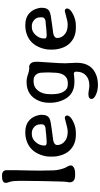

<svg xmlns="http://www.w3.org/2000/svg" viewBox="428 -1181 975 1871"><g transform="rotate(-90 915.5 -245.5)"><path d="M68.8 -674.8Q68.8 -713.4 132.3 -713.4H141.1Q186.5 -713.4 192.4 -675.8V-569.8L191.4 -533.2V-515.1L189.9 -459.5V-441.4L189.5 -431.6Q189.5 -422.4 189.5 -413.1L189 -403.8Q189 -394.5 189 -385.3L188.5 -376V-330.1L189.9 -267.6Q190.4 -258.8 190.4 -223.1Q190.4 -187.5 200 -147.2Q209.5 -106.9 224.1 -83.3Q238.8 -59.6 238.8 -43Q238.8 -26.4 218.5 -13.7Q198.2 -1 160.2 -1H143.1Q74.2 -1 74.2 -55.7Q74.2 -59.6 78.1 -81.1Q82 -102.5 82.5 -159.7L85.4 -276.4L85.9 -285.6Q85.9 -294.9 85.9 -304.2L86.4 -322.8Q86.4 -332 86.4 -341.3L86.9 -350.6Q86.9 -359.9 86.9 -369.1L87.4 -387.7Q87.4 -397 87.4 -406.2L87.9 -424.8V-443.8L88.4 -462.4V-554.2Q88.4 -609.9 78.6 -638.2Q68.8 -666.5 68.8 -674.8Z M578.6 -287.6Q611.8 -287.6 625.5 -297.9Q639.2 -308.1 639.2 -321.3V-341.8Q639.2 -377 613.3 -399.9Q587.4 -422.9 556.6 -422.9H543.9Q499.5 -422.9 466.3 -385.5Q433.1 -348.1 433.1 -303.7V-295.4Q433.1 -278.3 464.4 -278.3H475.6L478.5 -278.8L515.1 -281.2L539.6 -283.2L556.2 -285.2Q560.5 -285.6 568.1 -286.6Q575.7 -287.6 578.6 -287.6ZM558.6 6.3H537.1Q439.5 6.3 380.4 -59.6Q354 -88.9 339.4 -134Q324.7 -179.2 324.7 -223.6V-245.6Q324.7 -290 343.3 -338.9Q378.9 -434.1 464.4 -468.3Q508.3 -486.3 557.6 -486.3H568.4Q636.7 -486.3 681.2 -444.8Q706.5 -420.9 719.5 -387.5Q732.4 -354 732.4 -327.1Q732.4 -268.1 695.3 -250Q669.9 -237.8 579.3 -227.1Q488.8 -216.3 480 -213.9Q437.5 -203.1 437.5 -175.8Q437.5 -128.4 481 -96.7Q512.7 -73.2 571.8 -73.2Q594.2 -73.2 644.5 -87.4Q694.8 -101.6 699.7 -101.6Q725.1 -101.6 725.1 -78.6Q725.1 -49.8 670.7 -21.7Q616.2 6.3 558.6 6.3Z M933.1 -244.1V-223.6Q933.1 -154.3 957.8 -113.3Q982.4 -72.3 1025.4 -72.3H1042.5Q1096.2 -72.3 1123 -116.7Q1143.1 -149.9 1143.1 -215.8Q1144 -225.6 1144 -231L1145 -256.3V-281.7L1144.5 -286.6L1144 -301.3L1143.1 -320.3Q1143.1 -360.8 1122.6 -383.3Q1102.1 -405.8 1069.3 -405.8H1056.6Q1002 -405.8 967.5 -362.1Q933.1 -318.4 933.1 -244.1ZM886.7 159.2Q886.7 128.4 933.1 128.4Q948.7 128.4 974.9 133.1Q1001 137.7 1019.5 137.7Q1079.6 137.7 1116.2 104.2Q1152.8 70.8 1152.8 10.7Q1152.8 -13.7 1131.8 -13.7Q1128.4 -13.7 1107.9 -10.7Q1087.4 -7.8 1049.3 -7.8Q915.5 -7.8 868.2 -138.2Q849.6 -189.5 849.6 -240.7V-253.9Q849.6 -307.1 867.2 -350.6Q917 -474.1 1053.2 -474.1Q1086.9 -474.1 1124.5 -460.9Q1162.1 -447.8 1183.6 -447.8L1198.2 -448.7Q1220.2 -448.7 1234.6 -431.4Q1249 -414.1 1249 -381.3V-356.4Q1249 -347.2 1241.7 -248.3Q1234.4 -149.4 1234.4 -98.1L1239.3 14.6Q1239.3 161.6 1115.2 206.5Q1074.7 221.2 1022.7 221.2Q970.7 221.2 928.7 202.1Q886.7 183.1 886.7 159.2Z M1621.6 -287.6Q1654.8 -287.6 1668.5 -297.9Q1682.1 -308.1 1682.1 -321.3V-341.8Q1682.1 -377 1656.2 -399.9Q1630.4 -422.9 1599.6 -422.9H1586.9Q1542.5 -422.9 1509.3 -385.5Q1476.1 -348.1 1476.1 -303.7V-295.4Q1476.1 -278.3 1507.3 -278.3H1518.6L1521.5 -278.8L1558.1 -281.2L1582.5 -283.2L1599.1 -285.2Q1603.5 -285.6 1611.1 -286.6Q1618.7 -287.6 1621.6 -287.6ZM1601.6 6.3H1580.1Q1482.4 6.3 1423.3 -59.6Q1397 -88.9 1382.3 -134Q1367.7 -179.2 1367.7 -223.6V-245.6Q1367.7 -290 1386.2 -338.9Q1421.9 -434.1 1507.3 -468.3Q1551.3 -486.3 1600.6 -486.3H1611.3Q1679.7 -486.3 1724.1 -444.8Q1749.5 -420.9 1762.5 -387.5Q1775.4 -354 1775.4 -327.1Q1775.4 -268.1 1738.3 -250Q1712.9 -237.8 1622.3 -227.1Q1531.7 -216.3 1522.9 -213.9Q1480.5 -203.1 1480.5 -175.8Q1480.5 -128.4 1523.9 -96.7Q1555.7 -73.2 1614.7 -73.2Q1637.2 -73.2 1687.5 -87.4Q1737.8 -101.6 1742.7 -101.6Q1768.1 -101.6 1768.1 -78.6Q1768.1 -49.8 1713.6 -21.7Q1659.2 6.3 1601.6 6.3Z"/></g></svg>

Font: Averia Libre
Style: Regular
Weight: 400
Version: Version 1.002